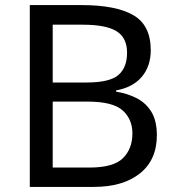

<svg xmlns="http://www.w3.org/2000/svg" viewBox="-20 -734 690 754"><path d="M301 -714Q435 -714 503.5 -674.5Q572 -635 572 -537Q572 -474 537 -432.5Q502 -391 436 -379V-374Q481 -367 517.5 -348Q554 -329 575 -294Q596 -259 596 -203Q596 -106 529.5 -53Q463 0 348 0H97V-714ZM319 -410Q411 -410 445 -439.5Q479 -469 479 -527Q479 -586 437.5 -611.5Q396 -637 305 -637H187V-410ZM187 -335V-76H331Q426 -76 463 -113Q500 -150 500 -210Q500 -266 461.5 -300.5Q423 -335 324 -335Z"/></svg>

Font: Noto Sans Zanabazar Square
Style: Regular
Weight: 400
Version: Version 2.005; ttfautohint (v1.8.4.7-5d5b)